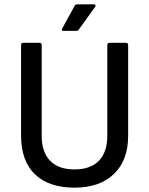

<svg xmlns="http://www.w3.org/2000/svg" viewBox="-20 -852 686 884"><path d="M323 12Q205 12 141 -49.5Q77 -111 77 -228V-644Q77 -655 87 -655H162Q172 -655 172 -644V-226Q172 -152 210.5 -112Q249 -72 323 -72Q397 -72 435.5 -112Q474 -152 474 -226V-644Q474 -655 485 -655H559Q570 -655 570 -644V-226Q570 -114 504.5 -51Q439 12 323 12ZM271 -710Q261 -710 266 -720L323 -824Q327 -832 334 -832H412Q418 -832 419.5 -828Q421 -824 417 -819L343 -716Q339 -710 332 -710Z"/></svg>

Font: Sofia Sans Medium
Style: Regular
Weight: 500
Designer: Botio Nikoltchev, Ani Petrova
Foundry: lettersoup
Version: Version 4.101; ttfautohint (v1.8.4.7-5d5b)